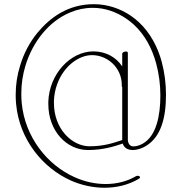

<svg xmlns="http://www.w3.org/2000/svg" viewBox="-20 -696 864 902"><path d="M554.2 -286.6V-38.1C513.2 -24.4 468.3 -8.8 400.4 -8.8C319.8 -8.8 233.4 -88.9 233.4 -211.9V-222.2C234.4 -250 239.7 -276.4 248.5 -300.3C279.8 -386.7 351.1 -437 412.1 -437C484.9 -437 552.2 -378.4 552.2 -296.4V-291C552.2 -289.6 552.7 -287.6 554.2 -286.6ZM207 -218.3V-207.5C207 -81.1 292.5 8.8 393.6 8.8C464.8 8.8 516.6 -8.3 556.6 -21.5C563.5 0.5 582.5 8.8 604 8.8C627.9 8.8 649.9 -1 664.1 -9.3C737.3 -52.2 759.8 -144.5 759.8 -251.5C759.8 -302.2 753.4 -354.5 739.7 -405.8C721.7 -473.1 686.5 -542 631.3 -592.8C585.9 -634.8 528.8 -662.6 469.7 -672.4C453.1 -675.3 436.5 -676.3 419.9 -676.3C298.3 -676.3 213.9 -611.8 156.7 -543C119.1 -497.6 91.3 -444.3 74.2 -386.7C60.5 -343.3 53.7 -297.4 53.7 -250.5C53.7 -235.8 54.2 -221.7 55.7 -207C71.3 -39.1 181.6 93.3 312.5 151.9C362.8 174.3 417.5 186 470.7 186C528.8 186 584.5 172.4 632.3 144C636.3 141.6 638 139.1 638 136.9C638 132.9 632.8 129.8 626.8 129.8C623.8 129.8 620.6 130.6 617.7 132.3C577.6 155.8 528.8 168.5 476.6 168.5C428.7 168.5 378.4 158.2 330.1 136.2C204.1 80.1 97.7 -49.8 82 -211.9C80.6 -226.6 80.1 -241.7 80.1 -256.3C80.1 -301.8 86.9 -346.2 99.6 -387.7C133.3 -498 208 -595.7 310.1 -637.7C342.3 -651.4 377.9 -659.2 415.5 -659.2C429.7 -659.2 443.4 -658.2 458 -655.8C511.2 -647 565.4 -620.1 608.9 -580.1C662.1 -531.2 695.3 -465.3 713.4 -398.9C727.1 -348.6 733.4 -297.4 733.4 -247.1C733.4 -152.8 714.4 -56.6 650.4 -21C640.6 -15.6 623.5 -8.3 607.9 -8.3C595.2 -8.3 584 -14.2 580.6 -36.1V-447.8C580.6 -452.3 576.6 -454.1 571.8 -454.1C564.1 -454.1 554.2 -449.5 554.2 -443.8V-383.8C526.4 -426.8 477.1 -454.6 418.9 -454.6C311 -454.6 211.4 -348.6 207 -218.3Z"/></svg>

Font: WireWyrm
Style: Light
Weight: 200
Version: Version 001.000